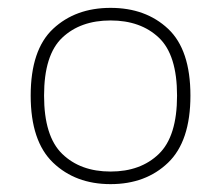

<svg xmlns="http://www.w3.org/2000/svg" viewBox="-20 -766 562 488"><path d="M261 -298Q172 -298 115 -352.5Q58 -407 58 -523Q58 -639.5 115 -692.8Q172 -746 261 -746Q350.5 -746 407.2 -692.8Q464 -639.5 464 -523Q464 -407 407.2 -352.5Q350.5 -298 261 -298ZM261 -330Q337.5 -330 383.8 -374.8Q430 -419.5 430 -523Q430 -626.5 383.8 -670.2Q337.5 -714 261 -714Q184.5 -714 138.2 -670.2Q92 -626.5 92 -523Q92 -419.5 138.2 -374.8Q184.5 -330 261 -330Z"/></svg>

Font: Encode Sans Exp Th
Style: Regular
Weight: 100
Width: 7
Designer: Multiple Designers
Foundry: Impallari Type
Version: Version 3.002; ttfautohint (v1.8.3) -l 8 -r 50 -G 200 -x 14 